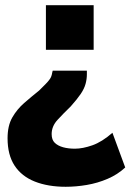

<svg xmlns="http://www.w3.org/2000/svg" viewBox="-20 -526 516 736"><path d="M232 190Q164 190 113.5 170Q63 150 36 109Q9 68 9 4Q9 -44 27 -75.5Q45 -107 72.5 -131Q100 -155 130 -179Q145 -194 155 -204Q165 -214 171.5 -223.5Q178 -233 180 -247L182 -255H313V-241Q313 -223 308 -204.5Q303 -186 289.5 -166Q276 -146 251 -118Q223 -91 200.5 -66.5Q178 -42 178 -12Q178 10 190 21.5Q202 33 222 38.5Q242 44 267 44Q297 44 334 31Q371 18 411 -17L460 116Q431 143 392.5 159.5Q354 176 312.5 183Q271 190 232 190ZM156 -335V-506H339V-335Z"/></svg>

Font: Nunito Sans 7pt Condensed Black
Style: Regular
Weight: 900
Width: 3
Designer: Vernon Adams
Foundry: Vernon Adams
Version: Version 3.101;gftools[0.9.27]